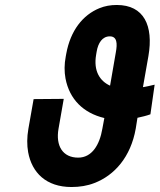

<svg xmlns="http://www.w3.org/2000/svg" viewBox="-20 -741 641 771"><path d="M294 -108C232 -108 203 -155 215 -224L236 -344L115 -343L94 -224C88 -190 88 -158 93 -130C108 -48 165 10 267 10C300 10 331 5 359 -6C440 -37 505 -111 525 -224L532 -268C550 -272 568 -276 584 -282L601 -401C586 -397 570 -394 554 -391L576 -516C597 -638 558 -721 449 -721C424 -721 401 -717 379 -708C313 -681 263 -619 246 -525L244 -514C238 -483 238 -453 243 -426C259 -342 315 -287 399 -267L391 -224C380 -159 349 -108 294 -108ZM421 -595C450 -595 452 -567 445 -530L422 -397C380 -416 355 -457 366 -521L368 -533C374 -569 391 -595 421 -595Z"/></svg>

Font: Asimov
Style: NarIt
Weight: 500
Designer: Google
Version: Version 2.000980; 2014